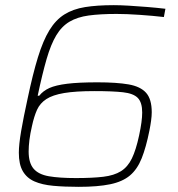

<svg xmlns="http://www.w3.org/2000/svg" viewBox="-20 -716 688 744"><path d="M285 8Q230 8 186.5 4Q143 0 113.5 -13Q84 -26 68.5 -52.5Q53 -79 53 -124Q53 -156 62 -208.5Q71 -261 87 -334Q107 -429 127 -494Q147 -559 171.5 -599Q196 -639 229.5 -660Q263 -681 309.5 -688.5Q356 -696 421 -696Q446 -696 479.5 -694Q513 -692 550 -689Q587 -686 621 -682L615 -650Q572 -655 521 -658.5Q470 -662 432 -662Q368 -662 324 -656Q280 -650 249.5 -632Q219 -614 198 -579Q177 -544 160.5 -487Q144 -430 126 -345H132Q147 -364 171.5 -375Q196 -386 240.5 -391.5Q285 -397 358 -397Q432 -397 478 -389Q524 -381 546 -356.5Q568 -332 568 -281Q568 -267 565.5 -248.5Q563 -230 559 -210Q546 -145 529 -102.5Q512 -60 483.5 -36Q455 -12 407 -2Q359 8 285 8ZM274 -26Q338 -26 380 -31Q422 -36 448.5 -52.5Q475 -69 491 -102Q507 -135 519 -191Q525 -219 528 -241Q531 -263 531 -280Q531 -319 514 -336.5Q497 -354 456.5 -358.5Q416 -363 346 -363Q273 -363 228.5 -355.5Q184 -348 159.5 -332Q135 -316 123.5 -290.5Q112 -265 104 -228Q97 -198 94 -173.5Q91 -149 91 -129Q91 -85 110 -62.5Q129 -40 169.5 -33Q210 -26 274 -26Z"/></svg>

Font: Saira Thin
Style: Italic
Weight: 100
Italic angle: -12°
Designer: Hector Gatti with collaboration of the Omnibus-Type team
Foundry: Omnibus-Type
Version: Version 1.101